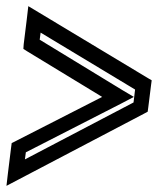

<svg xmlns="http://www.w3.org/2000/svg" viewBox="-20 -623 513 624"><path d="M41 -40 447 -253 460 -260 462 -275 471 -347 473 -362 461 -369 107 -582 72 -603 67 -560 57 -479 56 -464 67 -457 312 -308 32 -165 18 -158 16 -143 6 -62 1 -19 41 -40ZM61 -105 64 -128 373 -286 415 -308 378 -330 109 -494 112 -517 419 -332 414 -290 61 -105Z"/></svg>

Font: Gamestation Display Outline
Style: Italic
Weight: 400
Designer: Jonas Hecksher
Foundry: Jonas Hecksher, Playtypeª, e-types AS
Version: Version 1.003